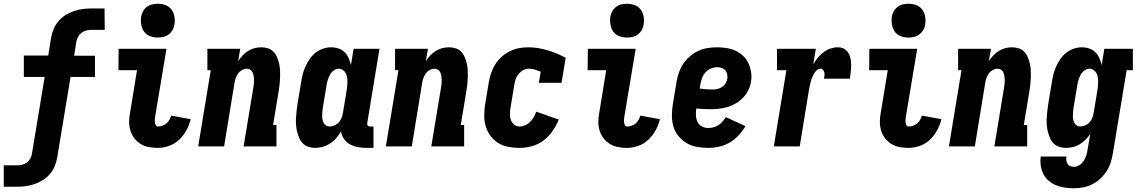

<svg xmlns="http://www.w3.org/2000/svg" viewBox="-52 -780 6072 1023"><path d="M-32 215V101H37Q51 101 64.5 98Q78 95 90 86.5Q102 78 109 65.5Q116 53 118 40L186 -370H75V-484H205L220 -578Q224 -602 233.5 -624.5Q243 -647 259 -666.5Q275 -686 297 -699.5Q319 -713 342 -721Q365 -729 388.5 -732Q412 -735 436 -735H505L506 -621H437Q423 -621 409.5 -618Q396 -615 384 -606.5Q372 -598 365 -585.5Q358 -573 355 -560L343 -483H454V-370H324L253 58Q249 82 240 104.5Q231 127 214.5 146.5Q198 166 176.5 179.5Q155 193 131.5 201Q108 209 84.5 212Q61 215 37 215Z M789 8Q764 8 740.5 3.5Q717 -1 697.5 -13Q678 -25 664 -43Q650 -61 643 -83.5Q636 -106 636 -130.5Q636 -155 641 -180L678 -406H579L580 -520H835L775 -161Q774 -153 773 -145Q772 -137 773 -129Q774 -121 777.5 -113.5Q781 -106 789 -106Q801 -106 813 -110Q825 -114 834.5 -122Q844 -130 850 -141Q856 -152 860 -164L964 -145Q957 -115 941.5 -86.5Q926 -58 903 -36Q880 -14 849.5 -3Q819 8 789 8ZM789 -580Q767 -580 747 -587.5Q727 -595 715.5 -611.5Q704 -628 700.5 -649Q697 -670 700 -692Q703 -707 710.5 -720.5Q718 -734 730.5 -743.5Q743 -753 758.5 -756.5Q774 -760 789 -760Q811 -760 830.5 -752.5Q850 -745 862 -728.5Q874 -712 877.5 -691Q881 -670 877 -648Q875 -633 867 -619.5Q859 -606 846.5 -596.5Q834 -587 819 -583.5Q804 -580 789 -580Z M1004 0 1071 -406H1053V-520H1228L1217 -455Q1228 -471 1241 -485Q1254 -499 1270.5 -509Q1287 -519 1304.5 -523.5Q1322 -528 1340 -528Q1359 -528 1376 -522.5Q1393 -517 1405 -504.5Q1417 -492 1424 -475.5Q1431 -459 1435 -442Q1439 -425 1440 -406.5Q1441 -388 1440.5 -369.5Q1440 -351 1438 -332.5Q1436 -314 1433 -295L1403 -114H1421V0H1246L1298 -314Q1299 -324 1300.5 -334.5Q1302 -345 1301.5 -355.5Q1301 -366 1299.5 -375.5Q1298 -385 1294 -394Q1290 -403 1282 -408.5Q1274 -414 1264 -414Q1251 -414 1238.5 -407.5Q1226 -401 1218 -390.5Q1210 -380 1205 -367Q1200 -354 1198 -342L1142 0Z M1628 8Q1609 8 1592 2.5Q1575 -3 1562.5 -15Q1550 -27 1543 -43.5Q1536 -60 1531.5 -77Q1527 -94 1525.5 -112.5Q1524 -131 1525 -149.5Q1526 -168 1528 -187Q1530 -206 1533 -225L1553 -345Q1556 -366 1561.5 -387Q1567 -408 1576.5 -428Q1586 -448 1599 -467Q1612 -486 1630.5 -500Q1649 -514 1670 -521Q1691 -528 1712 -528Q1733 -528 1752 -521.5Q1771 -515 1784.5 -501.5Q1798 -488 1805.5 -470.5Q1813 -453 1818 -434L1832 -520H1970L1905 -126Q1904 -122 1904.5 -118Q1905 -114 1907.5 -111Q1910 -108 1913.5 -107Q1917 -106 1921 -106H1938V8H1902Q1878 8 1855.5 4Q1833 0 1813.5 -10.5Q1794 -21 1781 -39.5Q1768 -58 1765 -80Q1755 -62 1740.5 -45Q1726 -28 1707.5 -16Q1689 -4 1668.5 2Q1648 8 1628 8ZM1704 -106Q1717 -106 1730.5 -112Q1744 -118 1753.5 -128.5Q1763 -139 1768 -152Q1773 -165 1775 -178L1795 -298Q1797 -310 1798 -322.5Q1799 -335 1799 -346.5Q1799 -358 1797 -369.5Q1795 -381 1789.5 -391Q1784 -401 1774.5 -407.5Q1765 -414 1753 -414Q1739 -414 1726 -404.5Q1713 -395 1706 -381.5Q1699 -368 1694.5 -354Q1690 -340 1688 -326L1668 -206Q1666 -195 1665.5 -184.5Q1665 -174 1664.5 -164Q1664 -154 1666 -144Q1668 -134 1672.5 -125Q1677 -116 1685.5 -111Q1694 -106 1704 -106Z M2004 0 2071 -406H2053V-520H2228L2217 -455Q2228 -471 2241 -485Q2254 -499 2270.5 -509Q2287 -519 2304.5 -523.5Q2322 -528 2340 -528Q2359 -528 2376 -522.5Q2393 -517 2405 -504.5Q2417 -492 2424 -475.5Q2431 -459 2435 -442Q2439 -425 2440 -406.5Q2441 -388 2440.5 -369.5Q2440 -351 2438 -332.5Q2436 -314 2433 -295L2403 -114H2421V0H2246L2298 -314Q2299 -324 2300.5 -334.5Q2302 -345 2301.5 -355.5Q2301 -366 2299.5 -375.5Q2298 -385 2294 -394Q2290 -403 2282 -408.5Q2274 -414 2264 -414Q2251 -414 2238.5 -407.5Q2226 -401 2218 -390.5Q2210 -380 2205 -367Q2200 -354 2198 -342L2142 0Z M2716 8Q2686 8 2656.5 2.5Q2627 -3 2603 -18Q2579 -33 2562 -55.5Q2545 -78 2536.5 -105.5Q2528 -133 2528 -163.5Q2528 -194 2533 -225L2553 -345Q2557 -369 2565.5 -393Q2574 -417 2588 -439Q2602 -461 2622 -478.5Q2642 -496 2665.5 -507.5Q2689 -519 2713.5 -523.5Q2738 -528 2763 -528Q2790 -528 2816.5 -523.5Q2843 -519 2867.5 -511.5Q2892 -504 2916 -494Q2940 -484 2962 -472L2940 -339H2819L2829 -398Q2814 -404 2798.5 -409Q2783 -414 2766 -414Q2750 -414 2735.5 -406Q2721 -398 2710.5 -385Q2700 -372 2695 -356.5Q2690 -341 2688 -326L2668 -206Q2665 -189 2665 -172.5Q2665 -156 2670 -141Q2675 -126 2687.5 -116Q2700 -106 2716 -106Q2731 -106 2746 -112.5Q2761 -119 2772.5 -130.5Q2784 -142 2792 -156Q2800 -170 2805 -185L2925 -143Q2913 -112 2892.5 -82.5Q2872 -53 2844.5 -32Q2817 -11 2783 -1.5Q2749 8 2716 8Z M3289 8Q3264 8 3240.5 3.5Q3217 -1 3197.5 -13Q3178 -25 3164 -43Q3150 -61 3143 -83.5Q3136 -106 3136 -130.5Q3136 -155 3141 -180L3178 -406H3079L3080 -520H3335L3275 -161Q3274 -153 3273 -145Q3272 -137 3273 -129Q3274 -121 3277.5 -113.5Q3281 -106 3289 -106Q3301 -106 3313 -110Q3325 -114 3334.5 -122Q3344 -130 3350 -141Q3356 -152 3360 -164L3464 -145Q3457 -115 3441.5 -86.5Q3426 -58 3403 -36Q3380 -14 3349.5 -3Q3319 8 3289 8ZM3289 -580Q3267 -580 3247 -587.5Q3227 -595 3215.5 -611.5Q3204 -628 3200.5 -649Q3197 -670 3200 -692Q3203 -707 3210.5 -720.5Q3218 -734 3230.5 -743.5Q3243 -753 3258.5 -756.5Q3274 -760 3289 -760Q3311 -760 3330.5 -752.5Q3350 -745 3362 -728.5Q3374 -712 3377.5 -691Q3381 -670 3377 -648Q3375 -633 3367 -619.5Q3359 -606 3346.5 -596.5Q3334 -587 3319 -583.5Q3304 -580 3289 -580Z M3721 8Q3691 8 3661 2.5Q3631 -3 3606.5 -17.5Q3582 -32 3563.5 -54.5Q3545 -77 3536.5 -104.5Q3528 -132 3528 -163Q3528 -194 3533 -225L3553 -345Q3557 -369 3565.5 -393.5Q3574 -418 3588.5 -440Q3603 -462 3624 -480Q3645 -498 3669 -509Q3693 -520 3718 -524Q3743 -528 3768 -528Q3794 -528 3819.5 -524Q3845 -520 3867.5 -509.5Q3890 -499 3908 -482Q3926 -465 3936 -442.5Q3946 -420 3950 -394.5Q3954 -369 3949 -343Q3946 -321 3935 -299Q3924 -277 3907 -259.5Q3890 -242 3869 -229.5Q3848 -217 3825 -210Q3802 -203 3779 -200.5Q3756 -198 3733 -198Q3714 -198 3695.5 -199Q3677 -200 3658 -202Q3655 -183 3656 -164.5Q3657 -146 3664.5 -130.5Q3672 -115 3687.5 -106.5Q3703 -98 3722 -98Q3735 -98 3749 -101.5Q3763 -105 3775.5 -113Q3788 -121 3797.5 -132Q3807 -143 3815 -156L3920 -108Q3905 -82 3883.5 -59Q3862 -36 3835.5 -20.5Q3809 -5 3779.5 1.5Q3750 8 3721 8ZM3746 -303Q3758 -303 3771 -306Q3784 -309 3795 -316.5Q3806 -324 3813.5 -335.5Q3821 -347 3823 -359Q3825 -372 3822.5 -384Q3820 -396 3812.5 -405Q3805 -414 3793.5 -418Q3782 -422 3769 -422Q3752 -422 3734.5 -414.5Q3717 -407 3705 -392.5Q3693 -378 3687.5 -361Q3682 -344 3679 -327L3676 -308Q3692 -306 3710 -304.5Q3728 -303 3746 -303Z M4071 0 4138 -406H4088V-520H4295L4281 -437Q4291 -455 4305 -472Q4319 -489 4336 -502Q4353 -515 4373 -521.5Q4393 -528 4413 -528Q4431 -528 4445.5 -520Q4460 -512 4468.5 -497.5Q4477 -483 4480 -466Q4483 -449 4483 -431.5Q4483 -414 4481 -396.5Q4479 -379 4476 -361H4338Q4340 -369 4341 -377.5Q4342 -386 4340 -394Q4338 -402 4333 -408Q4328 -414 4320 -414Q4309 -414 4299.5 -405.5Q4290 -397 4284.5 -386.5Q4279 -376 4274.5 -365.5Q4270 -355 4267.5 -344Q4265 -333 4262.5 -322Q4260 -311 4258 -300L4209 0Z M4789 8Q4764 8 4740.5 3.5Q4717 -1 4697.5 -13Q4678 -25 4664 -43Q4650 -61 4643 -83.5Q4636 -106 4636 -130.5Q4636 -155 4641 -180L4678 -406H4579L4580 -520H4835L4775 -161Q4774 -153 4773 -145Q4772 -137 4773 -129Q4774 -121 4777.5 -113.5Q4781 -106 4789 -106Q4801 -106 4813 -110Q4825 -114 4834.5 -122Q4844 -130 4850 -141Q4856 -152 4860 -164L4964 -145Q4957 -115 4941.5 -86.5Q4926 -58 4903 -36Q4880 -14 4849.5 -3Q4819 8 4789 8ZM4789 -580Q4767 -580 4747 -587.5Q4727 -595 4715.5 -611.5Q4704 -628 4700.5 -649Q4697 -670 4700 -692Q4703 -707 4710.5 -720.5Q4718 -734 4730.5 -743.5Q4743 -753 4758.5 -756.5Q4774 -760 4789 -760Q4811 -760 4830.5 -752.5Q4850 -745 4862 -728.5Q4874 -712 4877.5 -691Q4881 -670 4877 -648Q4875 -633 4867 -619.5Q4859 -606 4846.5 -596.5Q4834 -587 4819 -583.5Q4804 -580 4789 -580Z M5004 0 5071 -406H5053V-520H5228L5217 -455Q5228 -471 5241 -485Q5254 -499 5270.5 -509Q5287 -519 5304.5 -523.5Q5322 -528 5340 -528Q5359 -528 5376 -522.5Q5393 -517 5405 -504.5Q5417 -492 5424 -475.5Q5431 -459 5435 -442Q5439 -425 5440 -406.5Q5441 -388 5440.5 -369.5Q5440 -351 5438 -332.5Q5436 -314 5433 -295L5403 -114H5421V0H5246L5298 -314Q5299 -324 5300.5 -334.5Q5302 -345 5301.5 -355.5Q5301 -366 5299.5 -375.5Q5298 -385 5294 -394Q5290 -403 5282 -408.5Q5274 -414 5264 -414Q5251 -414 5238.5 -407.5Q5226 -401 5218 -390.5Q5210 -380 5205 -367Q5200 -354 5198 -342L5142 0Z M5670 223Q5645 223 5620.5 219.5Q5596 216 5574.5 207Q5553 198 5535.5 183Q5518 168 5507.5 147.5Q5497 127 5493.5 103Q5490 79 5493 54H5630Q5628 65 5629.5 75Q5631 85 5636 93Q5641 101 5650 105Q5659 109 5670 109Q5685 109 5698.5 100.5Q5712 92 5721 78.5Q5730 65 5735 50.5Q5740 36 5742 21L5757 -66Q5746 -50 5731.5 -35.5Q5717 -21 5700.5 -11Q5684 -1 5665 3.5Q5646 8 5628 8Q5609 8 5592 2.5Q5575 -3 5562.5 -15Q5550 -27 5543 -43.5Q5536 -60 5531.5 -77Q5527 -94 5525.5 -112.5Q5524 -131 5525 -149.5Q5526 -168 5528 -187Q5530 -206 5533 -225L5553 -345Q5556 -366 5561.5 -387Q5567 -408 5576.5 -428Q5586 -448 5599 -467Q5612 -486 5630.5 -500Q5649 -514 5670 -521Q5691 -528 5712 -528Q5733 -528 5752 -521.5Q5771 -515 5784.5 -501.5Q5798 -488 5805.5 -470.5Q5813 -453 5818 -434L5832 -520H5984V-406H5951L5877 40Q5873 64 5865 88Q5857 112 5843 133.5Q5829 155 5809.5 173Q5790 191 5766.5 202.5Q5743 214 5718.5 218.5Q5694 223 5670 223ZM5704 -106Q5717 -106 5730.5 -112Q5744 -118 5753.5 -128.5Q5763 -139 5768 -152Q5773 -165 5775 -178L5795 -298Q5797 -310 5798 -322.5Q5799 -335 5799 -346.5Q5799 -358 5797 -369.5Q5795 -381 5789.5 -391Q5784 -401 5774.5 -407.5Q5765 -414 5753 -414Q5739 -414 5726 -404.5Q5713 -395 5706 -381.5Q5699 -368 5694.5 -354Q5690 -340 5688 -326L5668 -206Q5666 -195 5665.5 -184.5Q5665 -174 5664.5 -164Q5664 -154 5666 -144Q5668 -134 5672.5 -125Q5677 -116 5685.5 -111Q5694 -106 5704 -106Z"/></svg>

Font: Iosevka Curly Slab Heavy
Style: Italic
Weight: 900
Italic angle: -9°
Monospace: yes
Designer: Belleve Invis
Foundry: Belleve Invis
Version: Version 22.1.2; ttfautohint (v1.8.4)